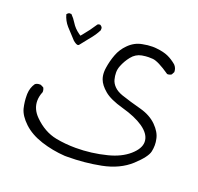

<svg xmlns="http://www.w3.org/2000/svg" viewBox="-90 -384 681 661"><g transform="rotate(20 250.0 -53.5)"><path d="M56.6 -286.6Q51.8 -284.2 48.8 -279.8Q54.7 -257.8 69.8 -240.7Q86.9 -221.7 104.5 -203.1Q115.7 -193.8 121.6 -193.8Q124.5 -193.8 126.5 -196.3Q137.2 -210.4 149.4 -225.1Q161.6 -239.7 168 -249.3Q174.3 -258.8 179.2 -268.6V-277.3Q176.8 -282.7 171.4 -285.6Q170.9 -285.6 169.9 -285.6Q168.9 -285.6 167.5 -285.6Q164.1 -285.2 161.6 -283.2Q145 -257.3 124.5 -232.9L119.6 -227.1L113.3 -231.4Q95.2 -244.1 84.5 -261.7Q76.2 -275.4 64.9 -286.6ZM16.1 30.3Q16.1 52.2 21.5 75.2Q27.8 100.1 54.2 125Q80.6 149.9 122.6 163.6Q164.6 177.2 210.4 180.2Q214.8 180.2 219.7 180.2Q282.2 180.2 341.8 168.5Q404.3 156.2 443.8 120.1Q482.4 84.5 486.8 63Q489.3 51.3 489.3 39.8Q489.3 28.3 486.8 17.6Q482.4 -5.9 459.7 -28.6Q437 -51.3 399.9 -61.5Q358.9 -72.3 325.7 -83.5Q306.6 -90.3 295.9 -101.1Q285.2 -111.8 281.7 -124.8Q278.3 -137.7 278.3 -150.1Q278.3 -162.6 283.2 -174.8Q291.5 -195.8 305.2 -212.9Q319.8 -231.4 341.8 -235.4Q356 -237.8 365.7 -237.8Q375.5 -237.8 380.9 -237.3Q400.9 -235.8 445.3 -205.1Q446.8 -205.1 448 -205.1Q449.2 -205.1 450.7 -205.3Q452.1 -205.6 454.1 -206.1Q458 -207 460.9 -209.5L466.3 -219.7Q466.3 -220.2 466.3 -220.2Q466.3 -234.4 456.5 -244.6Q440.9 -257.8 424.1 -265.4Q407.2 -272.9 382.3 -275.4Q375 -276.4 366.7 -276.4Q349.1 -276.4 330.1 -272.5Q301.8 -267.6 280.3 -245.6Q262.2 -227.5 253.2 -203.6Q244.1 -179.7 240.2 -153.8Q238.8 -145 238.8 -137.2Q238.8 -123 243.2 -111.3Q250 -92.8 271.5 -74.7Q293 -56.2 341.6 -42.7Q390.1 -29.3 419.4 -9.3Q452.6 13.7 452.6 41.5Q452.6 65.9 424.1 90.8Q395.5 115.7 349.1 127.4Q293.5 141.6 236.3 141.6Q198.2 141.6 163.1 134.8Q118.2 126 81.1 88.9Q56.6 64.5 56.6 34.2Q56.6 17.6 64 0Q64 -0.5 64 -1.5Q64 -9.8 60.1 -16.1L49.3 -21.5Q46.9 -21.5 44.4 -21.5Q36.1 -21.5 29.3 -16.6Q17.1 0.5 16.1 23.9Q16.1 26.9 16.1 30.3Z"/></g></svg>

Font: NaikaiFont
Style: Light
Weight: 300
Version: Version 1.89